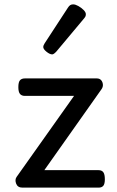

<svg xmlns="http://www.w3.org/2000/svg" viewBox="-20 -859 535 879"><path d="M83 0Q61 0 54 -18Q47 -36 56 -49L319 -420H94Q79 -420 71.5 -429Q64 -438 64 -460Q64 -483 71.5 -491.5Q79 -500 94 -500H423Q436 -500 443 -492Q450 -484 451 -472.5Q452 -461 445 -451L183 -80H431Q446 -80 453 -70.5Q460 -61 460 -38Q460 -17 453 -8.5Q446 0 431 0ZM219 -610Q208 -610 193 -622Q178 -634 178 -644Q178 -647 179 -650Q180 -653 184 -660L291 -824Q296 -832 301.5 -835.5Q307 -839 315 -839Q325 -839 338.5 -831.5Q352 -824 362.5 -813.5Q373 -803 373 -794Q373 -787 370.5 -782.5Q368 -778 361 -770L238 -623Q226 -610 219 -610Z"/></svg>

Font: Playwrite BR
Style: Regular
Weight: 400
Designer: Veronika Burian, José Scaglione
Foundry: TypeTogether
Version: Version 1.002